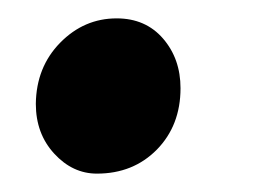

<svg xmlns="http://www.w3.org/2000/svg" viewBox="-20 -181 290 209"><path d="M19 -68Q19.5 -108 45.5 -134.5Q71.5 -161 107 -161Q138.5 -161 157.5 -139Q176.5 -117 176.5 -85Q176.5 -44.5 150.8 -18.2Q125 8 85.5 8Q59 8 39 -13.8Q19 -35.5 19 -68Z"/></svg>

Font: Merriweather 28pt Black
Style: Italic
Weight: 900
Italic angle: -7.8°
Version: Version 2.101